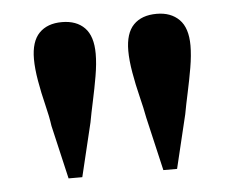

<svg xmlns="http://www.w3.org/2000/svg" viewBox="-37 -866 539 446"><g transform="rotate(-5 233.0 -643.5)"><path d="M122 -825Q156 -825 175 -805.5Q194 -786 194 -745Q194 -722 189 -693Q184 -664 178 -636.5Q172 -609 168 -587L138 -462H106L77 -587Q74 -609 67 -637Q60 -665 55 -694Q50 -723 50 -745Q50 -786 69 -805.5Q88 -825 122 -825ZM343 -825Q376 -825 395.5 -805.5Q415 -786 415 -745Q415 -722 410 -693Q405 -664 399 -636.5Q393 -609 389 -587L359 -462H327L298 -587Q294 -609 287 -637Q280 -665 275 -694Q270 -723 270 -745Q270 -786 289 -805.5Q308 -825 343 -825Z"/></g></svg>

Font: Noto Serif TC ExtraBold
Style: Regular
Weight: 800
Designer: Ryoko NISHIZUKA 西塚涼子 (kana & ideographs); Frank Grießhammer (Latin, Greek & Cyrillic); Wenlong ZHANG 张文龙 (bopomofo); San
Foundry: Adobe
Version: Version 2.002-H1;hotconv 1.1.0;makeotfexe 2.6.0